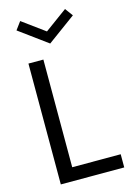

<svg xmlns="http://www.w3.org/2000/svg" viewBox="-147 -1080 786 1151"><g transform="rotate(-15 246.5 -504.5)"><path d="M81.4 0V-750H174.1V-81.8H475V0ZM238.6 -832.3 63.6 -960.5 99.5 -1009.1 238.6 -907.3 377.7 -1009.1 413.6 -960.5Z"/></g></svg>

Font: Spartan Med
Style: Regular
Weight: 500
Designer: Matt Bailey, Mirko Velimirovic
Foundry: Matt Bailey
Version: Version 1.005